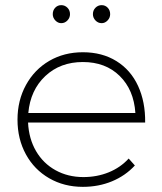

<svg xmlns="http://www.w3.org/2000/svg" viewBox="-20 -725 629 746"><path d="M544 -249H89Q92 -186 120 -138Q148 -90 196 -63.5Q244 -37 304 -37Q357 -37 402.5 -55.5Q448 -74 480 -109L504 -82Q467 -42 415 -20.5Q363 1 302 1Q229 1 171 -32.5Q113 -66 80.5 -125.5Q48 -185 48 -260Q48 -335 81 -395Q114 -455 171.5 -488.5Q229 -522 302 -522Q377 -522 432.5 -487.5Q488 -453 516.5 -391Q545 -329 544 -249ZM506 -286Q500 -376 445 -430Q390 -484 302 -484Q214 -484 156 -429.5Q98 -375 90 -286ZM252 -670Q252 -656 242 -645.5Q232 -635 218 -635Q205 -635 195 -645.5Q185 -656 185 -670Q185 -685 194.5 -695Q204 -705 218 -705Q232 -705 242 -695Q252 -685 252 -670ZM408 -670Q408 -656 398 -645.5Q388 -635 375 -635Q361 -635 351 -645.5Q341 -656 341 -670Q341 -685 351 -695Q361 -705 375 -705Q389 -705 398.5 -695Q408 -685 408 -670Z"/></svg>

Font: Gontserrat ExtraLight
Style: Regular
Weight: 275
Designer: Julieta Ulanovsky
Foundry: Julieta Ulanovsky
Version: Version 6.001